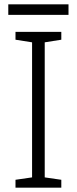

<svg xmlns="http://www.w3.org/2000/svg" viewBox="-20 -860 351 880"><path d="M261 0H51V-36L127 -47V-666L51 -678V-714H261V-678L185 -666V-47L261 -36ZM294 -840V-792H18V-840Z"/></svg>

Font: Noto Sans Lao Light
Style: Regular
Weight: 300
Designer: Monotype Design Team
Foundry: Monotype Imaging Inc.
Version: Version 2.003; ttfautohint (v1.8.4.7-5d5b)